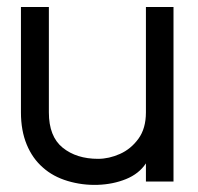

<svg xmlns="http://www.w3.org/2000/svg" viewBox="-20 -520 567 550"><path d="M477 0H398V-52Q378 -22 341 -7Q304 8 260 9.5Q216 11 174 -1.5Q132 -14 103 -40Q73 -66 56.5 -106Q40 -146 40 -198V-500H120V-198Q120 -129 159.5 -97Q199 -65 261 -65Q292 -65 323.5 -79Q355 -93 376.5 -122.5Q398 -152 398 -198V-500H477Z"/></svg>

Font: Kulim Park
Style: Regular
Weight: 400
Designer: Noponies / Dale Sattler
Foundry: Noponies
Version: Version 1.000; ttfautohint (v1.8.3)